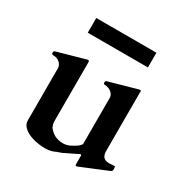

<svg xmlns="http://www.w3.org/2000/svg" viewBox="-155 -784 896 926"><g transform="rotate(30 293.0 -321.0)"><path d="M392 13C394.5 12.4 400.1 10 401 10L549 -51C552 -52 554 -55 556 -58C556 -62 557 -64 557 -65C557 -67 557 -70 556 -74C556 -79 555 -81 554 -81L525 -79C494.9 -79 483 -91.4 481 -119V-456C482 -459 480 -460 477 -460H470C468 -459 466 -459 464 -458L315 -416C309.3 -414.1 308 -412.1 308 -405C308 -402 309 -400 310 -398C311 -398 313 -397 316 -396H324C326 -395 329 -395 331 -394C348.2 -390.2 365.9 -376.1 368 -357V-96C364 -90 358 -84 352 -79C332.3 -66.7 311.3 -51 281 -51C241.6 -51 217.4 -68.8 200 -92C196 -102 193 -112 193 -123V-452C193 -457 191 -460 188 -460H182C180 -459 178 -459 176 -458L27 -416C21.6 -414.2 20 -410.8 20 -404C20 -398.4 22.4 -396 28 -396C30 -395 32 -395 35 -395C56.4 -395 77.7 -376.9 80 -356V-62C80 -49 85 -37 94 -28C118.4 -0.8 169.9 13 221 13C245.7 13 263.5 6.3 280 -2C287 -4 294 -6 301 -9L379 -47C379 -48 379 -48 380 -48H382C385 -48 386 -47 387 -46V1C387 5.5 387.8 13 392 13ZM119 -655V-573H454V-655Z"/></g></svg>

Font: fbb
Style: Bold
Weight: 400
Designer: David J. Perry, Michael Sharpe
Version: Version 1.045